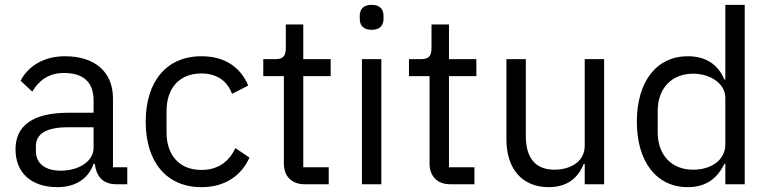

<svg xmlns="http://www.w3.org/2000/svg" viewBox="-20 -760 3177 792"><path d="M505 0V-70H446V-354C446 -463 372 -528 248 -528C155 -528 93 -482 65 -427L113 -382C141 -429 182 -459 244 -459C326 -459 366 -419 366 -346V-295H264C114 -295 44 -241 44 -144C44 -48 108 12 217 12C289 12 344 -21 366 -84H371C377 -36 401 0 460 0ZM230 -56C168 -56 128 -85 128 -136V-157C128 -207 169 -235 260 -235H366V-150C366 -97 309 -56 230 -56Z M811 12C909 12 976 -36 1009 -110L951 -149C923 -90 876 -59 811 -59C716 -59 667 -124 667 -214V-302C667 -392 716 -457 811 -457C874 -457 918 -426 937 -373L1004 -407C974 -478 913 -528 811 -528C666 -528 581 -423 581 -258C581 -93 666 12 811 12Z M1336 0V-70H1231V-446H1344V-516H1231V-659H1159V-563C1159 -528 1148 -516 1114 -516H1066V-446H1151V-85C1151 -35 1181 0 1236 0Z M1513 -637C1547 -637 1562 -655 1562 -682V-695C1562 -722 1547 -740 1513 -740C1479 -740 1464 -722 1464 -695V-682C1464 -655 1479 -637 1513 -637ZM1473 0H1553V-516H1473Z M1937 0V-70H1832V-446H1945V-516H1832V-659H1760V-563C1760 -528 1749 -516 1715 -516H1667V-446H1752V-85C1752 -35 1782 0 1837 0Z M2392 0H2472V-516H2392V-159C2392 -91 2330 -60 2267 -60C2190 -60 2149 -107 2149 -199V-516H2069V-185C2069 -60 2137 12 2243 12C2329 12 2368 -35 2388 -84H2392Z M2972 0H3052V-740H2972V-432H2968C2941 -497 2888 -528 2817 -528C2688 -528 2607 -423 2607 -258C2607 -93 2688 12 2817 12C2888 12 2937 -20 2968 -84H2972ZM2839 -60C2749 -60 2693 -122 2693 -214V-302C2693 -394 2749 -456 2839 -456C2912 -456 2972 -414 2972 -357V-165C2972 -98 2912 -60 2839 -60Z"/></svg>

Font: LVC Sans
Style: Regular
Weight: 400
Designer: Mike Abbink, Paul van der Laan, Pieter van Rosmalen
Foundry: Bold Monday
Version: Version 3.0